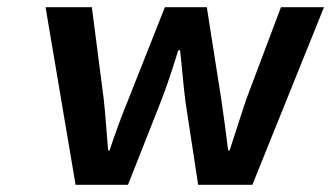

<svg xmlns="http://www.w3.org/2000/svg" viewBox="-20 -511 916 531"><path d="M189 0H334L424 -228C442 -274 457 -320 473 -372H478C484 -320 487 -275 493 -229L528 0H678L876 -491H757L661 -236C645 -189 631 -143 615 -95H611C605 -143 599 -189 592 -236L552 -491H436L335 -236C316 -190 299 -143 283 -95H279C275 -143 272 -189 267 -236L234 -491H106Z"/></svg>

Font: Falling Sky
Style: ExtObl
Weight: 400
Designer: Paul D. Hunt
Foundry: Adobe Systems Incorporated
Version: Version 1.02